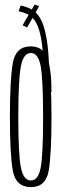

<svg xmlns="http://www.w3.org/2000/svg" viewBox="-20 -800 276 824"><path d="M112.5 3Q176.5 3 188.8 -66.5Q201 -136 201 -298Q201 -459.5 188 -530.2Q175 -601 112 -601Q48 -601 35.2 -530.5Q22.5 -460 22.5 -297.5Q22.5 -136.5 35.2 -66.8Q48 3 112.5 3ZM112.5 -25.5Q80.5 -25.5 69.5 -82Q58.5 -138.5 58.5 -297.5Q58.5 -457 69.5 -514.8Q80.5 -572.5 112.5 -572.5Q144.5 -572.5 154.8 -515Q165 -457.5 165 -297.5Q165 -138 154.8 -81.8Q144.5 -25.5 112.5 -25.5ZM201 -405Q201 -428 200 -449.5Q199 -471 196.2 -491.5Q193.5 -512 190 -531Q186.5 -606 176.5 -652.5Q166.5 -699 151.2 -724Q136 -749 115.2 -760Q94.5 -771 69 -776.5L59.5 -751.5Q81 -747.5 98.5 -739Q116 -730.5 129.5 -711.2Q143 -692 151.8 -656.8Q160.5 -621.5 165 -563Q169.5 -504.5 169.5 -417.5ZM96.5 -682 148 -773.5 128.5 -780.5 77 -691.5Z"/></svg>

Font: Anybody ExtraCondensed ExtraLight
Style: Regular
Weight: 250
Width: 2
Version: Version 1.113;gftools[0.9.25]